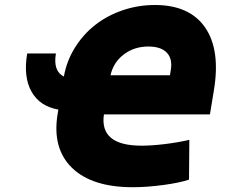

<svg xmlns="http://www.w3.org/2000/svg" viewBox="-20 -757 925 788"><path d="M91.6 -537.6H209.5Q197.1 -465.2 242.2 -442.8Q253.2 -506 286.9 -560.5Q320.7 -615.1 369.7 -653.8Q418.7 -692.5 482.4 -714.5Q546.2 -736.5 615.8 -736.5Q757.8 -736.5 821.6 -644.5Q885.3 -552.6 858 -387.1L841.6 -287.6H406.6Q397 -224.4 435 -191.8Q473 -159.1 561.8 -159.1Q602.3 -159.1 656.6 -165.7Q710.9 -172.2 757.1 -183.2L755.7 -19.9Q719.1 -7.1 651.3 2.1Q583.5 11.4 524.9 11.4Q356.9 11.4 275 -68.7Q193.2 -148.8 216.6 -289.8L219.5 -307.2Q143.1 -320.7 109.2 -381.2Q75.3 -441.8 91.6 -537.6ZM433.6 -448.2H677.6L681.1 -470.9Q688.6 -516 664.4 -541Q640.3 -566.1 588.8 -566.1Q530.9 -566.1 488.1 -533.6Q445.3 -501.1 433.6 -448.2Z"/></svg>

Font: Karasuma Gothic
Style: Italic
Weight: 900
Italic angle: -9.39999°
Designer: Rasmus Andersson / Ryoko Nishizuka
Foundry: Genbu
Version: Version 1.00